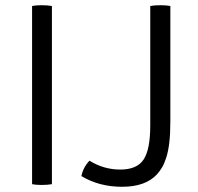

<svg xmlns="http://www.w3.org/2000/svg" viewBox="-20 -706 758 736"><path d="M103 0V-683Q117 -686 139.5 -686Q162 -686 179 -683V0Q162 3 139.5 3Q117 3 103 0ZM323 -90Q378 -56 441 -56Q505 -56 530.5 -94.5Q556 -133 556 -226V-683Q572 -686 595 -686Q618 -686 633 -683V-241Q633 -193 629 -159.5Q625 -126 617.5 -102.5Q610 -79 601 -64Q592 -49 582 -38Q538 10 448 10Q360 10 292 -31Q299 -65 323 -90Z"/></svg>

Font: Signika
Style: Light
Weight: 300
Designer: Anna Giedrys
Foundry: Anna Giedrys
Version: Version 1.001